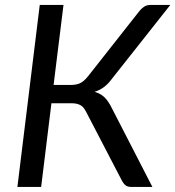

<svg xmlns="http://www.w3.org/2000/svg" viewBox="-20 -736 690 756"><path d="M191 -401.5H259Q279.5 -401.5 294.8 -408.2Q310 -415 326.5 -435.5L526.5 -689.5Q535 -701 546.2 -708.8Q557.5 -716.5 571.5 -716.5H650.5L417 -421Q391 -386.5 352.5 -374.5Q376.5 -367.5 391.8 -352.5Q407 -337.5 420 -311L580 0H495.5Q481.5 0 473 -7.5Q464.5 -15 457.5 -29.5L320 -294Q315 -303.5 309.8 -310.5Q304.5 -317.5 297.5 -321.5Q290.5 -325.5 281.5 -327.5Q272.5 -329.5 260.5 -329.5H182.5L142 0H48.5L136.5 -716.5H230Z"/></svg>

Font: Lato
Style: Italic
Weight: 400
Italic angle: -7°
Designer: Lukasz Dziedzic
Foundry: tyPoland Lukasz Dziedzic
Version: Version 2.007; 2014-02-27